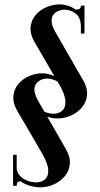

<svg xmlns="http://www.w3.org/2000/svg" viewBox="-20 -724 444 854"><path d="M283.2 -288.5H272L271 -297.8Q268 -325 255.4 -341.9Q242.8 -358.8 225.4 -366.6Q208 -374.5 190 -374.5Q170.2 -374.5 153.6 -364Q137 -353.5 133.5 -332Q130 -310.5 149.8 -275.2Q168.5 -243.2 186.6 -211.5Q204.8 -179.8 221.4 -150.8Q238 -121.8 251.6 -98.4Q265.2 -75 273.5 -60.2Q293.5 -25.5 290.6 5.4Q287.8 36.2 268.5 59.4Q249.2 82.5 220.1 95.9Q191 109.2 158.5 109.2Q132.2 109.2 104.4 99.5Q76.5 89.8 57.4 70.1Q38.2 50.5 38.2 21.2V7.5H54.2V21.2Q54.2 42 67.9 56.9Q81.5 71.8 101.2 79.5Q121 87.2 139.8 87.2Q164.2 87.2 179.9 74.1Q195.5 61 194.5 32.4Q193.5 3.8 167.5 -40.8Q160 -53.5 146.1 -78Q132.2 -102.5 115.5 -130.8Q98.8 -159 84.4 -183.8Q70 -208.5 61.8 -222Q36.5 -263.2 39.4 -295.9Q42.2 -328.5 62.4 -351.5Q82.5 -374.5 111.2 -386.2Q140 -398 167.2 -398Q193 -398 218.2 -386.9Q243.5 -375.8 261.4 -353.4Q279.2 -331 282.2 -297ZM54.2 -35.5V51.2L78.2 82Q63 82 58.6 85.9Q54.2 89.8 54.2 102.5H38.2V-35.5ZM355.8 -595H339.8V-604.2Q339.8 -646.5 316.6 -663.8Q293.5 -681 267.5 -681Q252.5 -681 238.4 -675Q224.2 -669 216.4 -657.2Q208.5 -645.5 209.8 -626.6Q211 -607.8 226.2 -581.8Q244.2 -549.8 262.8 -518Q281.2 -486.2 297.9 -457.2Q314.5 -428.2 327.8 -404.9Q341 -381.5 350 -366.8Q370 -332 367.1 -301.1Q364.2 -270.2 345.1 -247.1Q326 -224 297 -210.6Q268 -197.2 235.8 -197.2Q209.2 -197.2 183.1 -207.4Q157 -217.5 139.1 -237.2Q121.2 -257 117.8 -285.2L115 -299H126.2L129 -285.2Q132.2 -265.5 146.1 -250.2Q160 -235 179.1 -226.6Q198.2 -218.2 217.5 -218.2Q241.5 -218.2 256.8 -231.6Q272 -245 271 -273.9Q270 -302.8 244 -347.2Q236.5 -360 222.2 -384.5Q208 -409 191.6 -437.2Q175.2 -465.5 160.9 -490.2Q146.5 -515 138.2 -528.5Q113 -569.8 116 -602.4Q119 -635 139.1 -658Q159.2 -681 188.1 -692.8Q217 -704.5 244.5 -704.5Q269.2 -704.5 294.9 -693.8Q320.5 -683 338.1 -660.8Q355.8 -638.5 355.8 -603.5ZM339.8 -575V-644.2L312.8 -681Q323.5 -681 331.6 -683.8Q339.8 -686.5 339.8 -699H355.8V-575Z"/></svg>

Font: Emberly Black
Style: Regular
Weight: 900
Designer: Rajesh Rajput
Foundry: Rajesh Rajput
Version: Version 1.000